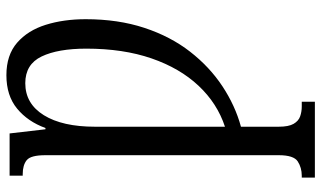

<svg xmlns="http://www.w3.org/2000/svg" viewBox="-222 -542 1004 600"><g transform="rotate(-90 280.0 -242.0)"><path d="M25 240V199H31Q56 199 75.5 186.5Q95 174 95 127V-602Q95 -648 79.5 -660.5Q64 -673 36 -673H31V-714H163L176 -602H180Q200 -657 240.5 -690.5Q281 -724 345 -724Q408 -724 446.5 -690.5Q485 -657 502.5 -601Q520 -545 520 -476Q520 -375 493 -293Q466 -211 418.5 -150Q371 -89 310.5 -49Q250 -9 184 9V127Q184 158 193 173.5Q202 189 216.5 194Q231 199 247 199H262V240ZM184 -41Q257 -65 312 -123.5Q367 -182 397.5 -270.5Q428 -359 428 -474Q428 -563 403.5 -614Q379 -665 320 -665Q256 -665 220 -607Q184 -549 184 -447Z"/></g></svg>

Font: Noto Serif ExtraCondensed
Style: Regular
Weight: 400
Width: 2
Designer: Monotype Design Team
Foundry: Monotype Imaging Inc.
Version: Version 2.015